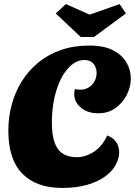

<svg xmlns="http://www.w3.org/2000/svg" viewBox="-20 -904 663 944"><path d="M286 20Q158 20 89.5 -50.5Q21 -121 21 -261Q21 -329 38 -391Q55 -453 88 -505.5Q121 -558 169.5 -597.5Q218 -637 280.5 -658.5Q343 -680 419 -680Q492 -680 536.5 -656.5Q581 -633 602 -596.5Q623 -560 623 -518Q623 -476 603 -437Q583 -398 547.5 -372.5Q512 -347 463 -347Q411 -347 378 -374.5Q345 -402 345 -442Q345 -455 348 -466Q354 -465 360.5 -464Q367 -463 373 -463Q398 -463 416 -474Q434 -485 444.5 -504Q455 -523 455 -546Q455 -571 440 -590Q425 -609 395 -609Q366 -609 341.5 -592Q317 -575 297 -545.5Q277 -516 263 -477Q249 -438 242 -393Q235 -348 235 -302Q235 -244 247.5 -206Q260 -168 287.5 -149.5Q315 -131 358 -131Q379 -131 400.5 -138Q422 -145 442 -158Q462 -171 478.5 -191Q495 -211 507 -238Q537 -227 551.5 -205Q566 -183 566 -156Q566 -126 549.5 -94.5Q533 -63 498.5 -37.5Q464 -12 411 4Q358 20 286 20ZM377 -722 254 -838 304 -884 421 -832 568 -884 599 -838 442 -722Z"/></svg>

Font: Sansita Swashed Light ExtraBold
Style: Regular
Weight: 800
Version: Version 1.003